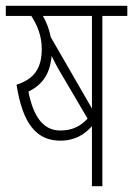

<svg xmlns="http://www.w3.org/2000/svg" viewBox="-20 -642 459 662"><path d="M333 -587H419V-622H0V-587H88C108 -556 124 -519 124 -473C124 -406 97 -369 37 -350C58 -215 106 -157 188 -157C240 -157 273 -180 297 -207V0H333ZM297 -587V-268L155 -514C150 -541 140 -566 128 -587ZM189 -391 282 -233C257 -206 228 -192 188 -192C129 -192 95 -240 78 -326C124 -349 152 -384 158 -449C168 -429 178 -409 189 -391Z"/></svg>

Font: Noto Sans ExtraCondensed ExtraLight
Style: Regular
Weight: 200
Width: 2
Designer: Monotype Design Team
Foundry: Monotype Imaging Inc.
Version: Version 2.013